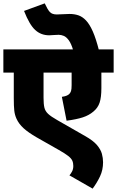

<svg xmlns="http://www.w3.org/2000/svg" viewBox="-20 -916 696 1142"><path d="M656 -484H583V-392Q583 -337 572.5 -305.5Q562 -274 535 -252Q509 -230 472.5 -218Q436 -206 376 -198L348 -340Q368 -343 377.5 -347.5Q387 -352 392 -357Q399 -364 402.5 -374.5Q406 -385 406 -410V-484H239V-334Q239 -297 244 -276Q249 -255 266 -239Q283 -223 320 -202L486 -107Q534 -80 556.5 -53.5Q579 -27 586 -1.5Q593 24 593 49Q593 95 575 133Q557 171 531 206L393 127Q401 118 408.5 104Q416 90 416 71Q416 53 410 39.5Q404 26 385.5 11.5Q367 -3 330 -24L198 -99Q148 -128 120 -153.5Q92 -179 78 -210Q68 -232 65 -257.5Q62 -283 62 -332V-484H0V-622H656ZM416 -615Q404 -656 389.5 -676Q375 -696 359.5 -702.5Q344 -709 329 -709Q311 -709 297 -707.5Q283 -706 273 -706Q224 -706 189.5 -737.5Q155 -769 123 -851L246 -896Q263 -859 276.5 -844.5Q290 -830 318 -830Q338 -830 355 -831.5Q372 -833 394 -833Q422 -833 446 -825Q470 -817 491.5 -794.5Q513 -772 532 -729Q551 -686 569 -615Z"/></svg>

Font: Noto Sans Devanagari UI Black
Style: Regular
Weight: 900
Designer: Jelle Bosma - Monotype Design Team
Foundry: Monotype Imaging Inc.
Version: Version 2.003; ttfautohint (v1.8.4.7-5d5b)